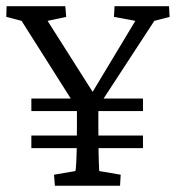

<svg xmlns="http://www.w3.org/2000/svg" viewBox="-21 -593 561 613"><path d="M79.1 -238.3V-278.3H435.5V-238.3ZM79.1 -120.1V-160.2H435.5V-120.1ZM471.7 -526.4 273.4 -222.7 293 -280.3V-188.5Q293 -147.5 293.5 -120.6Q293.9 -93.8 294.4 -78.6Q294.9 -63.5 295.4 -56.6Q295.9 -49.8 295.9 -46.9L364.3 -35.2L362.3 0H154.3L151.4 -35.2L219.7 -46.9Q220.7 -49.8 221.2 -56.6Q221.7 -63.5 222.7 -78.6Q223.6 -93.8 224.1 -120.6Q224.6 -147.5 224.6 -188.5V-280.3L240.2 -222.7L47.9 -526.4L-1 -539.1L0 -573.2H187.5L190.4 -539.1L130.9 -526.4L280.3 -291H269.5L411.1 -526.4L342.8 -539.1L344.7 -573.2H518.6L520.5 -539.1Z"/></svg>

Font: Crimson Pro Light
Style: Regular
Weight: 300
Designer: Jacques Le Bailly
Foundry: Baron von Fonthausen
Version: Version 1.003